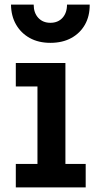

<svg xmlns="http://www.w3.org/2000/svg" viewBox="-20 -818 419 838"><path d="M265.5 -102.5H354V0H49V-102.5H143.5V-440.5H49V-543H265.5ZM371.5 -798Q372 -748 350.8 -710.5Q329.5 -673 291 -652Q252.5 -631 200 -631Q148 -631 109.8 -652.2Q71.5 -673.5 50 -711Q28.5 -748.5 28 -798H127Q127 -762 147 -740.2Q167 -718.5 200 -718.5Q233 -718.5 252.8 -740.2Q272.5 -762 272.5 -798Z"/></svg>

Font: Hepta Slab ExtraLight SemiBold
Style: Regular
Weight: 600
Version: Version 1.102